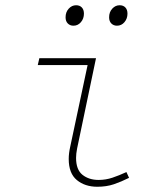

<svg xmlns="http://www.w3.org/2000/svg" viewBox="-20 -700 640 732"><path d="M351 12Q304 12 273 -13.5Q242 -39 242 -94Q242 -105 243.5 -117Q245 -129 248 -142L314 -452H124L130 -478H346L274 -134Q272 -124 271 -115Q270 -106 270 -98Q270 -53 294.5 -33.5Q319 -14 356 -14Q383 -14 408.5 -22.5Q434 -31 462 -44L472 -22Q442 -7 414 2.5Q386 12 351 12ZM260 -602Q247 -602 238.5 -610.5Q230 -619 230 -634Q230 -654 242 -667Q254 -680 270 -680Q284 -680 292 -671.5Q300 -663 300 -648Q300 -629 288.5 -615.5Q277 -602 260 -602ZM426 -602Q413 -602 404.5 -610.5Q396 -619 396 -634Q396 -654 408 -667Q420 -680 436 -680Q450 -680 458 -671.5Q466 -663 466 -648Q466 -629 454.5 -615.5Q443 -602 426 -602Z"/></svg>

Font: Source Code Pro ExtraLight ExtraLight
Style: Italic
Weight: 250
Italic angle: -11°
Monospace: yes
Version: Version 1.016;hotconv 1.0.116;makeotfexe 2.5.65601